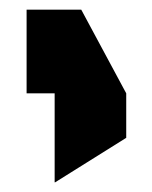

<svg xmlns="http://www.w3.org/2000/svg" viewBox="-20 -199 315 397"><path d="M35 -6V-179H148L241 -6ZM93 178V-6H241V86L94 178Z"/></svg>

Font: Foldit ExtraBold
Style: Regular
Weight: 800
Version: Version 1.003